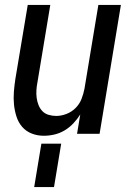

<svg xmlns="http://www.w3.org/2000/svg" viewBox="-20 -540 540 775"><path d="M157 8Q131 8 108 -1Q85 -10 69.5 -28Q54 -46 46.5 -69.5Q39 -93 36.5 -118Q34 -143 36 -169Q38 -195 42 -221L92 -520H183L131 -207Q128 -192 127 -176Q126 -160 128 -145Q130 -130 135.5 -116Q141 -102 151 -91.5Q161 -81 176 -76.5Q191 -72 207 -72Q227 -72 248 -80Q269 -88 285 -104Q301 -120 309 -140.5Q317 -161 321 -182L377 -520H468L382 0H291L304 -78Q292 -59 276 -42Q260 -25 240.5 -13.5Q221 -2 199.5 3Q178 8 157 8ZM118 215 147 40H227L198 215Z"/></svg>

Font: Iosevka SS18 Medium
Style: Italic
Weight: 500
Italic angle: -9°
Monospace: yes
Designer: Belleve Invis
Foundry: Belleve Invis
Version: Version 25.1.1; ttfautohint (v1.8.4)